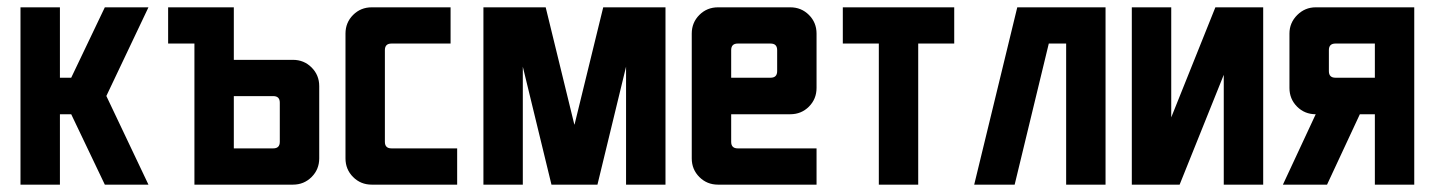

<svg xmlns="http://www.w3.org/2000/svg" viewBox="-20 -502 3901 522"><path d="M35.7 -482.1H142.9V-290.7H173.6L265 -482.1H383.6L269.3 -241.4V-240.7L383.6 0H265L173.6 -191.4H142.9V0H35.7Z M722.9 -240.7H615.7V-98.6H722.9Q740.7 -98.6 740.7 -116.4V-222.9Q740.7 -240.7 722.9 -240.7ZM437.1 -482.1H615.7V-339.3H776.4Q806.4 -339.3 827.1 -318.6Q847.9 -297.9 847.9 -267.9V-71.4Q847.9 -41.4 827.1 -20.7Q806.4 0 776.4 0H508.6V-383.6H437.1Z M990.7 -482.1H1205V-383.6H1044.3Q1026.4 -383.6 1026.4 -365.7V-116.4Q1026.4 -98.6 1044.3 -98.6H1222.9V0H990.7Q960.7 0 940 -20.7Q919.3 -41.4 919.3 -71.4V-410.7Q919.3 -440.7 940 -461.4Q960.7 -482.1 990.7 -482.1Z M1294.3 -482.1H1463.6L1541.4 -163.6H1542.1L1620 -482.1H1789.3V0H1682.1V-320.7L1604.3 0H1479.3L1401.4 -320.7V0H1294.3Z M2075 -383.6H1985.7Q1967.9 -383.6 1967.9 -365.7V-290.7H2075Q2092.9 -290.7 2092.9 -308.6V-365.7Q2092.9 -383.6 2075 -383.6ZM1932.1 -482.1H2128.6Q2158.6 -482.1 2179.3 -461.4Q2200 -440.7 2200 -410.7V-262.9Q2200 -232.9 2179.3 -212.1Q2158.6 -191.4 2128.6 -191.4H1967.9V-116.4Q1967.9 -98.6 1985.7 -98.6H2200V0H1932.1Q1902.1 0 1881.4 -20.7Q1860.7 -41.4 1860.7 -71.4V-410.7Q1860.7 -440.7 1881.4 -461.4Q1902.1 -482.1 1932.1 -482.1Z M2271.4 -482.1H2574.3V-383.6H2476.4V0H2369.3V-383.6H2271.4Z M2745.7 -482.1H2985.7V0H2878.6V-383.6H2831.4L2738.6 0H2628.6Z M3057.1 -482.1H3164.3V-182.9L3284.3 -482.1H3414.3V0H3307.1V-298.6L3187.1 0H3057.1Z M3717.9 -383.6H3610.7Q3592.9 -383.6 3592.9 -365.7V-308.6Q3592.9 -290.7 3610.7 -290.7H3717.9ZM3557.1 -482.1H3825V0H3717.9V-191.4H3677.1L3587.9 0H3467.9L3557.1 -191.4Q3527.1 -191.4 3506.4 -212.1Q3485.7 -232.9 3485.7 -262.9V-410.7Q3485.7 -440 3506.8 -461.1Q3527.9 -482.1 3557.1 -482.1Z"/></svg>

Font: Aire Exterior
Style: Regular
Weight: 400
Width: 4
Designer: Jayvee Enaguas (HarvettFox96)
Version: 20190503.02